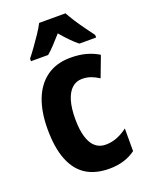

<svg xmlns="http://www.w3.org/2000/svg" viewBox="-146 -840 713 925"><g transform="rotate(-20 211.0 -378.0)"><path d="M252 10Q181 10 133.5 -20Q86 -50 61 -112.5Q36 -175 36 -271Q36 -359 61 -423Q86 -487 135.5 -522Q185 -557 257 -557Q301 -557 336 -547.5Q371 -538 400 -520L360 -414Q338 -428 318 -435Q298 -442 274 -442Q244 -442 222.5 -422.5Q201 -403 189.5 -365Q178 -327 178 -271Q178 -216 189.5 -178.5Q201 -141 222.5 -123Q244 -105 275 -105Q305 -105 333 -116Q361 -127 387 -147V-31Q359 -10 325 0Q291 10 252 10ZM308 -766Q320 -744 336.5 -718.5Q353 -693 371.5 -667.5Q390 -642 407 -619V-606H321Q302 -621 281.5 -642Q261 -663 240 -688Q218 -663 198 -641.5Q178 -620 161 -606H73V-619Q89 -639 108 -665.5Q127 -692 145 -719Q163 -746 173 -766Z"/></g></svg>

Font: Noto Sans Display Condensed
Style: Bold
Weight: 700
Width: 3
Designer: Monotype Design Team
Foundry: Monotype Imaging Inc.
Version: Version 2.003